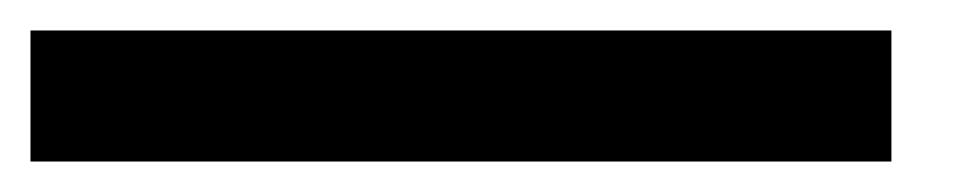

<svg xmlns="http://www.w3.org/2000/svg" viewBox="-20 54 638 126"><path d="M0 74H565V160H0Z"/></svg>

Font: Murecho Medium
Style: Regular
Weight: 500
Designer: Neil Summerour
Foundry: Positype
Version: Version 1.010; ttfautohint (v1.8.3)